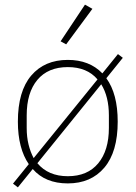

<svg xmlns="http://www.w3.org/2000/svg" viewBox="-20 -778 584 827"><path d="M36 13 104 -71Q81 -104 69 -150Q57 -196 57 -254Q57 -385 114.5 -452.5Q172 -520 272 -520Q365 -520 421 -462L488 -545L509 -529L438 -441Q487 -374 487 -254Q487 -124 429.5 -56Q372 12 272 12Q175 12 121 -50L57 29ZM272 -19Q357 -19 403 -74.5Q449 -130 449 -227V-281Q449 -362 416 -415L141 -75Q188 -19 272 -19ZM95 -227Q95 -188 103 -155.5Q111 -123 125 -97L400 -436Q355 -489 272 -489Q187 -489 141 -434Q95 -379 95 -281ZM265 -587 241 -600 346 -758 378 -740Z"/></svg>

Font: IBM Plex Sans ExtLt
Style: Regular
Weight: 200
Designer: Mike Abbink, Paul van der Laan, Pieter van Rosmalen
Foundry: Bold Monday
Version: Version 3.005